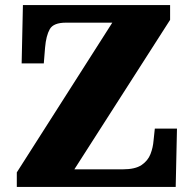

<svg xmlns="http://www.w3.org/2000/svg" viewBox="-20 -734 761 754"><path d="M46 0V-57L421 -645H239Q190 -645 175.5 -619.5Q161 -594 157 -547L152 -485H65L70 -714H648V-656L272 -69H462Q511 -69 536 -86Q561 -103 571 -129Q581 -155 583 -182L588 -229H675L670 0Z"/></svg>

Font: Noto Serif Ethiopic Black
Style: Regular
Weight: 900
Designer: Monotype Design Team
Foundry: Monotype Imaging Inc.
Version: Version 2.102; ttfautohint (v1.8.4.7-5d5b)